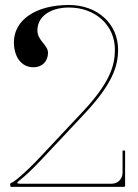

<svg xmlns="http://www.w3.org/2000/svg" viewBox="-20 -732 540 752"><path d="M250 -702.5C354 -702.5 430 -633 430 -537.5C430 -475.5 411 -408.5 303 -293.5L136 -115.5C78 -54 32.5 -17 24.5 -16C21.5 -15.5 20 -13 20 -11V-5C20 -1.5 23 0 25 0H465C468.5 0 470 -3 470 -5V-142.5H460V-56.5C460 -31 442 -12.5 417.5 -12.5H59.5C51 -12.5 47.5 -13.5 47.5 -15.5C47.5 -18 51.5 -21.5 58.5 -27C79.5 -43.5 109.5 -71.5 144 -108.5L311 -286.5C419.5 -402 442.5 -472 442.5 -537.5C442.5 -639 361.5 -712.5 250 -712.5C120.5 -712.5 34.5 -654 34.5 -566.5C34.5 -507.5 65 -468.5 111 -468.5C145 -468.5 168 -491.5 168 -525.5C168 -556.5 126.5 -572.5 126.5 -613C126.5 -666.5 176 -702.5 250 -702.5Z"/></svg>

Font: ZnikomitNo24
Style: Regular
Weight: 500
Designer: gluk
Foundry: gluk
Version: Version 0.55